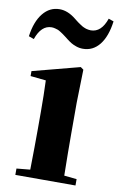

<svg xmlns="http://www.w3.org/2000/svg" viewBox="-105 -867 568 918"><g transform="rotate(10 179.0 -408.5)"><path d="M347.2 -813 372.1 -804.2Q362.3 -730 330.6 -689.9Q298.8 -649.9 250 -649.9Q232.9 -649.9 217 -655.5Q201.2 -661.1 191.7 -667Q182.1 -672.9 168.9 -683.1Q168 -684.1 157 -692.4Q146 -700.7 143.3 -702.6Q140.6 -704.6 131.1 -710.7Q121.6 -716.8 116.2 -718.8Q110.8 -720.7 102.3 -722.9Q93.8 -725.1 85.9 -725.1Q35.6 -725.1 11.2 -654.8L-14.2 -664.1Q-4.4 -736.3 28.1 -776.6Q60.5 -816.9 108.9 -816.9Q148.9 -816.9 189 -784.2Q190.4 -783.2 198 -777.1Q205.6 -771 208 -769.5Q210.4 -768.1 217.3 -763.2Q224.1 -758.3 227.5 -756.3Q231 -754.4 237.5 -751.2Q244.1 -748 248.8 -746.8Q253.4 -745.6 259.8 -744.4Q266.1 -743.2 272 -743.2Q323.2 -743.2 347.2 -813ZM266.1 -392.1V-237.8Q266.1 -153.3 268.1 -37.1L329.1 -30.8V0H37.1V-30.8L103 -37.1Q105 -155.3 105 -237.8V-317.9Q105 -399.9 102.1 -470.2L26.9 -478V-502L255.9 -562L270 -551.8Z"/></g></svg>

Font: Noto Serif JP Black
Style: Regular
Weight: 900
Designer: Ryoko NISHIZUKA  (kana & ideographs); Frank Grießhammer (Latin, Greek & Cyrillic); Wenlong ZHANG  (bopomofo); Sandoll Co
Foundry: Adobe Systems Incorporated
Version: Version 1.001;PS 1.001;hotconv 16.6.54;makeotf.lib2.5.65590